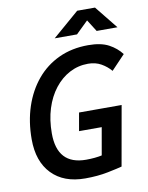

<svg xmlns="http://www.w3.org/2000/svg" viewBox="-97 -967 808 1047"><g transform="rotate(-10 306.5 -444.0)"><path d="M289.1 9.8Q170.9 9.8 104.5 -59.1Q38.1 -127.9 38.1 -250.5Q38.1 -348.1 65.4 -430.7Q92.8 -513.2 143.8 -574.5Q194.8 -635.7 267.3 -669.4Q339.8 -703.1 430.2 -703.1Q500.5 -703.1 543.5 -680.2Q586.4 -657.2 613.3 -621.6L537.6 -542Q515.6 -567.9 484.4 -585.7Q453.1 -603.5 412.1 -603.5Q356.9 -603.5 309.6 -578.6Q262.2 -553.7 226.6 -508.1Q190.9 -462.4 171.4 -400.4Q151.9 -338.4 151.9 -263.2Q151.9 -89.8 311.5 -89.8Q362.3 -89.8 403.1 -98.9Q443.8 -107.9 470.2 -114.3L495.1 -19.5Q472.2 -13.2 415.5 -1.7Q358.9 9.8 289.1 9.8ZM385.3 -19.5 443.4 -350.1H553.7L495.1 -19.5ZM300.3 -250 317.9 -350.1H550.8L533.2 -250ZM257.3 -771.5 404.3 -898.4H502.9L605 -771.5H489.7L432.6 -861.8H473.6L380.9 -771.5Z"/></g></svg>

Font: Cascadia Mono Medium
Style: Italic
Weight: 500
Italic angle: -10°
Monospace: yes
Designer: Aaron Bell
Foundry: Saja Typeworks
Version: Version 2407.024